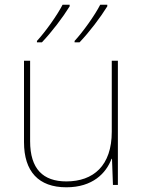

<svg xmlns="http://www.w3.org/2000/svg" viewBox="-20 -786 613 816"><path d="M436 -759V-766H406C383 -721 333 -651 297 -612V-606H318C360 -650 407 -712 436 -759ZM276 -759V-766H246C223 -721 173 -651 137 -612V-606H158C200 -650 247 -712 276 -759ZM481 -528H455V-226C455 -82 377 -15 262 -15C163 -15 108 -68 108 -186V-528H82V-182C82 -57 144 10 262 10C374 10 431 -50 454 -111H456L460 0H481Z"/></svg>

Font: Noto Sans Lao Thin
Style: Regular
Weight: 100
Designer: Monotype Design Team
Foundry: Monotype Imaging Inc.
Version: Version 2.003